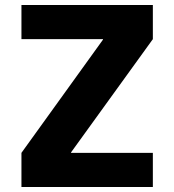

<svg xmlns="http://www.w3.org/2000/svg" viewBox="-20 -750 699 770"><path d="M66 -730H593V-593L265 -139V-137H593V0H66V-137L393 -591V-593H66Z"/></svg>

Font: M PLUS 1p ExtraBold
Style: Regular
Weight: 800
Version: Version 1.062